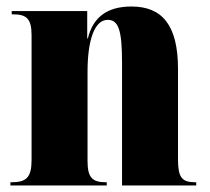

<svg xmlns="http://www.w3.org/2000/svg" viewBox="-20 -570 644 590"><path d="M12 0H308V-10H305C264 -10 249 -24 249 -75V-349C249 -446 270 -509 311 -509C345 -509 355 -475 355 -377V0H583V-10H579C539 -10 527 -25 527 -80V-358C527 -493 478 -550 384 -550C306 -550 265 -514 250 -452H248V-536H16V-526H20C61 -526 77 -513 77 -462V-78C77 -24 60 -10 16 -10H12Z"/></svg>

Font: Noto Serif Display Condensed Black
Style: Regular
Weight: 900
Width: 3
Designer: Monotype Design Team
Foundry: Monotype Imaging Inc.
Version: Version 2.009